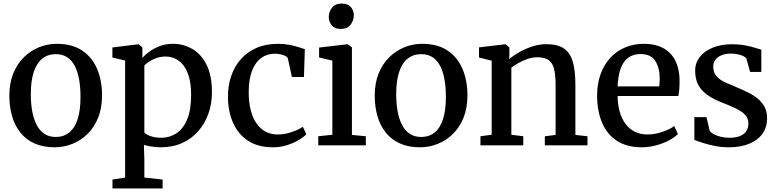

<svg xmlns="http://www.w3.org/2000/svg" viewBox="-20 -816 4368 1078"><path d="M32.5 -279Q32.5 -349.5 54.5 -403.8Q76.5 -458 114.5 -495Q152.5 -532 200 -551Q247.5 -570 298 -570Q385.5 -570 441.8 -532Q498 -494 525.5 -428.5Q553 -363 553 -280Q553 -209 530.8 -154.5Q508.5 -100 470.8 -63.2Q433 -26.5 385.2 -7.8Q337.5 11 287 11Q221.5 11 173.5 -10.8Q125.5 -32.5 94.2 -71.8Q63 -111 47.8 -164Q32.5 -217 32.5 -279ZM293.5 -47Q337.5 -47 368.5 -71.8Q399.5 -96.5 415.8 -146.5Q432 -196.5 432 -272Q432 -324 424.5 -367.8Q417 -411.5 400.8 -444Q384.5 -476.5 358 -494.2Q331.5 -512 293.5 -512Q249 -512 217.8 -487.2Q186.5 -462.5 169.8 -412.8Q153 -363 153 -287Q153 -234.5 161 -190.8Q169 -147 185.8 -114.8Q202.5 -82.5 229 -64.8Q255.5 -47 293.5 -47Z M611.5 242V192L682.5 181V-476L611 -493V-549.5L756.5 -567.5H758.5L779.5 -550V-491.5Q795.5 -509.5 820.5 -527.5Q845.5 -545.5 878.5 -557.8Q911.5 -570 951.5 -570Q1008.5 -570 1058.2 -542Q1108 -514 1139 -454Q1170 -394 1170 -297.5Q1170 -234 1150.2 -178.2Q1130.5 -122.5 1093.2 -79.8Q1056 -37 1002.8 -13Q949.5 11 882 11Q858.5 11 831.8 7Q805 3 788 -3L790.5 80.5V181L893 192V242ZM885.5 -42.5Q932 -42.5 970 -67.2Q1008 -92 1030.5 -144.8Q1053 -197.5 1053 -282.5Q1053 -339.5 1042 -380.5Q1031 -421.5 1011 -447.8Q991 -474 965 -486.2Q939 -498.5 909.5 -498.5Q882.5 -498.5 859.2 -490.5Q836 -482.5 818.2 -470.8Q800.5 -459 790.5 -448V-72Q798 -61.5 824.5 -52Q851 -42.5 885.5 -42.5Z M1512.5 11Q1428 11 1372 -26.2Q1316 -63.5 1288 -127.8Q1260 -192 1260 -272Q1259.5 -334.5 1277.8 -388.5Q1296 -442.5 1331.8 -483.2Q1367.5 -524 1420 -547Q1472.5 -570 1541 -570Q1576 -570 1605 -564.2Q1634 -558.5 1655.8 -551.5Q1677.5 -544.5 1691.5 -540L1686.5 -383.5H1619L1596.5 -486.5Q1594.5 -495 1583 -501.2Q1571.5 -507.5 1555.2 -511Q1539 -514.5 1523 -514.5Q1479.5 -514.5 1446.8 -490.8Q1414 -467 1395.5 -420Q1377 -373 1376.5 -302.5Q1376 -241.5 1388 -196Q1400 -150.5 1421.8 -120.8Q1443.5 -91 1473 -76Q1502.5 -61 1537 -61Q1568 -61 1594.8 -67.8Q1621.5 -74.5 1643.5 -84.2Q1665.5 -94 1680.5 -104L1700 -62Q1684 -45.5 1655 -28.5Q1626 -11.5 1589.2 -0.2Q1552.5 11 1512.5 11Z M1767 0V-51L1846 -59.5V-475.5L1771.5 -493.5V-549L1930.5 -567.5H1932.5L1956 -550V-58.5L2034 -51V0ZM1892 -653.5Q1859.5 -653.5 1842.8 -673.5Q1826 -693.5 1826 -720Q1826 -750 1844.2 -773Q1862.5 -796 1899.5 -796H1900.5Q1933 -796 1949.8 -776.5Q1966.5 -757 1966.5 -730.5Q1966.5 -700.5 1948.2 -677Q1930 -653.5 1893 -653.5Z M2084 -279Q2084 -349.5 2106 -403.8Q2128 -458 2166 -495Q2204 -532 2251.5 -551Q2299 -570 2349.5 -570Q2437 -570 2493.2 -532Q2549.5 -494 2577 -428.5Q2604.5 -363 2604.5 -280Q2604.5 -209 2582.2 -154.5Q2560 -100 2522.2 -63.2Q2484.5 -26.5 2436.8 -7.8Q2389 11 2338.5 11Q2273 11 2225 -10.8Q2177 -32.5 2145.8 -71.8Q2114.5 -111 2099.2 -164Q2084 -217 2084 -279ZM2345 -47Q2389 -47 2420 -71.8Q2451 -96.5 2467.2 -146.5Q2483.5 -196.5 2483.5 -272Q2483.5 -324 2476 -367.8Q2468.5 -411.5 2452.2 -444Q2436 -476.5 2409.5 -494.2Q2383 -512 2345 -512Q2300.5 -512 2269.2 -487.2Q2238 -462.5 2221.2 -412.8Q2204.5 -363 2204.5 -287Q2204.5 -234.5 2212.5 -190.8Q2220.5 -147 2237.2 -114.8Q2254 -82.5 2280.5 -64.8Q2307 -47 2345 -47Z M2740.5 -59.5V-475.5L2669.5 -493V-550L2815.5 -567.5H2818.5L2840 -550V-508.5L2839 -484Q2861 -503.5 2894.8 -522.8Q2928.5 -542 2968.2 -555Q3008 -568 3047 -568Q3110 -568 3145.5 -544.2Q3181 -520.5 3195.8 -470Q3210.5 -419.5 3210.5 -339.5V-58.5L3278.5 -51V0H3039V-51L3099.5 -58.5V-339Q3099.5 -393 3091.2 -427.5Q3083 -462 3060.8 -478.2Q3038.5 -494.5 2996.5 -494.5Q2970.5 -494.5 2943.5 -485.5Q2916.5 -476.5 2892.5 -463Q2868.5 -449.5 2851 -436V-59.5L2918 -51V0H2677.5V-51Z M3583 11Q3498.5 11 3442.8 -26Q3387 -63 3359.8 -128.5Q3332.5 -194 3332.5 -279.5Q3332.5 -345.5 3351.8 -399Q3371 -452.5 3406 -490.8Q3441 -529 3489.2 -549.5Q3537.5 -570 3594.5 -570Q3689 -570 3740.8 -518.5Q3792.5 -467 3795.5 -370.5Q3795.5 -340 3794 -317.2Q3792.5 -294.5 3788.5 -277H3447.5Q3448 -229.5 3459.2 -189.8Q3470.5 -150 3491.5 -121.2Q3512.5 -92.5 3543.8 -76.8Q3575 -61 3615.5 -61Q3657.5 -61 3700.2 -76Q3743 -91 3765.5 -108.5L3786 -63.5Q3768 -45 3736.2 -28Q3704.5 -11 3664.5 0Q3624.5 11 3583 11ZM3447.5 -331H3681.5Q3682.5 -339.5 3683.2 -352Q3684 -364.5 3684 -374Q3684 -434.5 3659.5 -473.5Q3635 -512.5 3576.5 -512.5Q3550 -512.5 3527.8 -503.5Q3505.5 -494.5 3488.2 -473.8Q3471 -453 3460.5 -418Q3450 -383 3447.5 -331Z M4071.5 11Q4032.5 11 3994.5 3.5Q3956.5 -4 3926 -13.8Q3895.5 -23.5 3878.5 -30.5V-158.5H3946.5L3965 -80.5Q3971.5 -71.5 3988 -62.5Q4004.5 -53.5 4027 -48Q4049.5 -42.5 4073.5 -42.5Q4112.5 -42.5 4136.2 -52.8Q4160 -63 4171 -81Q4182 -99 4182 -123Q4182 -151.5 4163.8 -171Q4145.5 -190.5 4111.5 -207Q4077.5 -223.5 4029.5 -242Q3981.5 -261 3948.8 -285Q3916 -309 3899.5 -341.5Q3883 -374 3883 -419Q3883 -463.5 3909.8 -497Q3936.5 -530.5 3983 -549Q4029.5 -567.5 4087.5 -567.5Q4131.5 -567.5 4164 -561.2Q4196.5 -555 4219 -547.8Q4241.5 -540.5 4254.5 -537V-412H4191.5L4171 -486.5Q4166.5 -494.5 4153.5 -501Q4140.5 -507.5 4122.8 -511.2Q4105 -515 4085.5 -515Q4055 -515.5 4032 -506.2Q4009 -497 3996.8 -480.8Q3984.5 -464.5 3984.5 -442.5Q3984.5 -408.5 4003.2 -387.8Q4022 -367 4051.8 -353.5Q4081.5 -340 4114.5 -326.5Q4147 -313 4177.8 -298Q4208.5 -283 4233.2 -263.2Q4258 -243.5 4272.5 -216.5Q4287 -189.5 4287 -151.5Q4287 -103 4261.8 -66.5Q4236.5 -30 4188 -9.5Q4139.5 11 4071.5 11Z"/></svg>

Font: Merriweather Light 18pt Medium
Style: Regular
Weight: 500
Version: Version 2.100